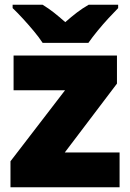

<svg xmlns="http://www.w3.org/2000/svg" viewBox="-20 -786 547 806"><path d="M482 0H24V-109L253 -407H37V-553H471V-435L252 -146H482ZM159 -606Q144 -629 121.5 -656Q99 -683 75.5 -708.5Q52 -734 33 -752V-766H159Q185 -750 206.5 -733Q228 -716 254 -693Q280 -716 303 -733.5Q326 -751 352 -766H476V-752Q459 -735 435.5 -709.5Q412 -684 389.5 -656.5Q367 -629 351 -606Z"/></svg>

Font: Noto Sans Black
Style: Regular
Weight: 900
Designer: Monotype Design Team
Foundry: Monotype Imaging Inc.
Version: Version 2.007